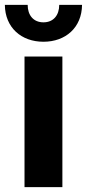

<svg xmlns="http://www.w3.org/2000/svg" viewBox="-29 -771 358 791"><path d="M150 -599C241 -599 308 -657 309 -751H215C215 -708 191 -679 150 -679C109 -679 85 -708 85 -751H-9C-8 -657 59 -599 150 -599ZM72 0H228V-538H72Z"/></svg>

Font: AWKNG-Font
Style: Bold
Weight: 700
Designer: Awakening Church
Foundry: Awakening Church
Version: Version 1.700;PS 001.700;hotconv 1.0.88;makeotf.lib2.5.64775